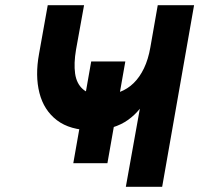

<svg xmlns="http://www.w3.org/2000/svg" viewBox="-20 -720 768 740"><path d="M262.5 -91 331.5 -483H463L394 -91ZM465 0 519 -301Q500 -277 474 -258.2Q448 -239.5 413.5 -228.8Q379 -218 335 -218Q250 -218 199.5 -256.5Q149 -295 132 -361.8Q115 -428.5 130.5 -512.5L164 -700H304L273 -528.5Q264 -475.5 269.5 -436.5Q275 -397.5 300 -375.8Q325 -354 374 -354Q411 -354 441.5 -365.5Q472 -377 495.2 -399.8Q518.5 -422.5 535 -457Q551.5 -491.5 559.5 -537.5L588 -700H728L605 0Z"/></svg>

Font: Overpass ExtraBold
Style: Italic
Weight: 800
Italic angle: -10°
Designer: Delve Withrington, Dave Bailey, Thomas Jockin
Foundry: Delve Fonts LLC
Version: Version 4.000